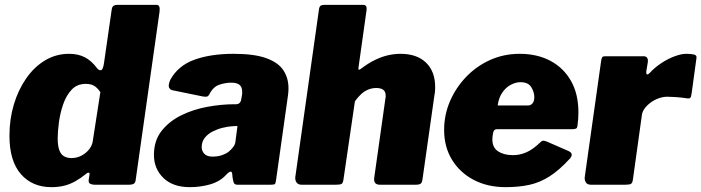

<svg xmlns="http://www.w3.org/2000/svg" viewBox="-20 -762 2893 792"><path d="M370 0Q360 0 352 -4Q344 -8 346 -21L349 -40Q351 -48 346.5 -49.5Q342 -51 334 -44Q313 -27 291 -14.5Q269 -2 245 4Q221 10 192 10Q113 10 66 -44Q19 -98 19 -202Q19 -270 37 -330.5Q55 -391 88 -438.5Q121 -486 166 -513Q211 -540 265 -540Q302 -540 329.5 -526Q357 -512 381 -480Q388 -471 396.5 -472.5Q405 -474 409 -502L441 -724Q443 -735 449 -738.5Q455 -742 464 -742H626Q642 -742 638 -713L540 -22Q539 -9 532.5 -4.5Q526 0 510 0ZM394 -382Q381 -401 367.5 -408.5Q354 -416 334 -416Q298 -416 275.5 -392Q253 -368 240.5 -331.5Q228 -295 223 -257Q218 -219 218 -191Q218 -161 224.5 -143Q231 -125 244 -117.5Q257 -110 275 -110Q297 -110 316 -120Q335 -130 348 -146.5Q361 -163 363 -182Z M912 -40Q887 -13 847 -1.5Q807 10 763 10Q693 10 654 -28Q615 -66 615 -123Q615 -182 646.5 -222Q678 -262 728 -286.5Q778 -311 836 -321.5Q894 -332 946 -332H953Q972 -332 975 -352L978 -369Q979 -373 979 -376.5Q979 -380 979 -383Q979 -403 968 -412Q957 -421 934 -421Q910 -421 884.5 -412.5Q859 -404 843 -372Q840 -366 835 -364Q830 -362 817 -364L690 -390Q682 -392 677.5 -400.5Q673 -409 682 -432Q714 -491 781.5 -515.5Q849 -540 944 -540Q1029 -540 1078.5 -522Q1128 -504 1149 -472Q1170 -440 1170 -398Q1170 -391 1169.5 -384Q1169 -377 1168 -369L1119 -21Q1117 -6 1114 -3Q1111 0 1097 0H960Q947 0 944 -9Q941 -18 939 -32L938 -44Q936 -66 912 -40ZM958 -230Q960 -239 959 -241Q958 -243 949 -242L935 -241Q920 -240 899 -235Q878 -230 858 -220Q838 -210 825 -194Q812 -178 812 -155Q812 -139 823 -127.5Q834 -116 856 -116Q879 -116 896 -122Q913 -128 923 -136Q933 -144 941.5 -155Q950 -166 951 -177Z M1224 0Q1210 0 1203.5 -9Q1197 -18 1198 -31L1296 -725Q1298 -736 1303.5 -739Q1309 -742 1318 -742H1478Q1495 -742 1492 -720L1459 -485Q1456 -469 1467 -477Q1500 -502 1528.5 -515.5Q1557 -529 1582.5 -534.5Q1608 -540 1632 -540Q1700 -540 1737.5 -503.5Q1775 -467 1775 -403Q1775 -395 1774.5 -386.5Q1774 -378 1772 -369L1723 -24Q1721 -9 1715.5 -4.5Q1710 0 1694 0H1547Q1519 0 1524 -31L1570 -357Q1571 -360 1571 -362.5Q1571 -365 1571 -367Q1571 -384 1561 -391.5Q1551 -399 1532 -399Q1515 -399 1499 -392.5Q1483 -386 1469.5 -373.5Q1456 -361 1444 -344L1397 -23Q1395 -7 1389 -3.5Q1383 0 1365 0Z M2066 10Q1991 10 1934 -20Q1877 -50 1844.5 -103Q1812 -156 1812 -226Q1812 -288 1836 -344Q1860 -400 1902.5 -444.5Q1945 -489 2001.5 -514.5Q2058 -540 2124 -540Q2196 -540 2250.5 -511Q2305 -482 2335.5 -428Q2366 -374 2366 -298Q2366 -285 2365 -271Q2364 -257 2362 -243Q2361 -234 2356 -231.5Q2351 -229 2338 -229H2029Q2017 -229 2014 -214Q2011 -199 2011 -187Q2011 -153 2035 -137.5Q2059 -122 2096 -122Q2125 -122 2152 -134Q2179 -146 2210 -176Q2216 -182 2222.5 -181.5Q2229 -181 2238 -177L2323 -140Q2349 -129 2331 -108Q2287 -60 2247 -34.5Q2207 -9 2163.5 0.5Q2120 10 2066 10ZM2159 -327Q2169 -327 2176.5 -335.5Q2184 -344 2184 -362Q2184 -382 2171.5 -402.5Q2159 -423 2127 -423Q2107 -423 2086.5 -412Q2066 -401 2051.5 -379.5Q2037 -358 2033 -327Z M2418 0Q2403 0 2397 -9Q2391 -18 2392 -31L2460 -513Q2462 -524 2465 -527Q2468 -530 2477 -530H2636Q2644 -530 2649 -524Q2654 -518 2652 -504L2646 -468Q2645 -456 2649 -455Q2653 -454 2660 -461Q2680 -483 2707 -501Q2734 -519 2762 -529.5Q2790 -540 2811 -540Q2831 -540 2843 -537Q2855 -534 2853 -523L2833 -377Q2831 -362 2827.5 -358.5Q2824 -355 2817 -356Q2791 -360 2767.5 -361.5Q2744 -363 2733 -363Q2715 -363 2697 -356.5Q2679 -350 2664 -339Q2649 -328 2639.5 -315Q2630 -302 2628 -289L2591 -23Q2589 -7 2582.5 -3.5Q2576 0 2559 0H2418Z"/></svg>

Font: Libre Franklin Black
Style: Italic
Weight: 900
Italic angle: -8°
Designer: Pablo Impallari, Rodrigo Fuenzalida, Nhung Nguyen
Foundry: Impallari Type
Version: Version 3.000